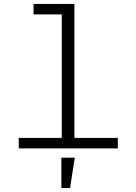

<svg xmlns="http://www.w3.org/2000/svg" viewBox="-20 -752 690 973"><path d="M293 0V-732H357V0ZM75 0V-53H577V0ZM150 -679V-732H325V-679ZM291 201V47H359L335 201Z"/></svg>

Font: Azeret Mono ExtraLight
Style: Regular
Weight: 250
Designer: Martin Vácha
Foundry: Displaay
Version: Version 1.002